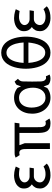

<svg xmlns="http://www.w3.org/2000/svg" viewBox="1072 -1870 807 2990"><g transform="rotate(-90 1475.0 -374.5)"><path d="M360 -316.5 350 -250H223Q205 -250 188 -242.8Q171 -235.5 158.2 -222.8Q145.5 -210 137.8 -192.8Q130 -175.5 130 -156Q130 -136.5 139.5 -120.5Q149 -104.5 166 -92.8Q183 -81 206.2 -74.8Q229.5 -68.5 257.5 -68.5Q287 -68.5 309.5 -73.2Q332 -78 347 -84Q364.5 -91 377.5 -100L422.5 -49.5Q407.5 -33.5 382.5 -20.5Q361 -9.5 325.5 -0.5Q290 8.5 237.5 8.5Q203 8.5 167 -1.5Q131 -11.5 101.8 -32Q72.5 -52.5 53.8 -83.5Q35 -114.5 35 -156.5Q35 -199.5 52.5 -230.8Q70 -262 99.5 -282Q70 -301 52.5 -331.5Q35 -362 35 -405Q35 -447 53.8 -476Q72.5 -505 101.8 -523.5Q131 -542 167 -550.2Q203 -558.5 237.5 -558.5Q266 -558.5 291.2 -554.2Q316.5 -550 335.5 -545Q358 -539.5 377 -532L349 -472Q336.5 -474.5 322 -476.5Q309.5 -478.5 293 -480Q276.5 -481.5 257.5 -481.5Q229.5 -481.5 206.2 -474.8Q183 -468 166 -456.2Q149 -444.5 139.5 -428.8Q130 -413 130 -395.5Q130 -379.5 137.5 -365Q145 -350.5 157.8 -339.8Q170.5 -329 187.5 -322.8Q204.5 -316.5 223 -316.5Z M990 -475V-194.5Q990 -168.5 991 -145Q992 -121.5 997.8 -103.5Q1003.5 -85.5 1015.8 -75Q1028 -64.5 1050 -64.5Q1055.5 -64.5 1061.5 -65.5Q1067.5 -66.5 1073 -67.5Q1078.5 -69 1084.5 -70.5L1124.5 -7.5Q1116 -3 1098.5 2.8Q1081 8.5 1050 8.5Q999 8.5 969.2 -7.5Q939.5 -23.5 924.2 -51.8Q909 -80 904.5 -118.5Q900 -157 900 -201.5V-475H710L740 -393.5V0H650V-347Q650 -373 649 -396.5Q648 -420 642.2 -438Q636.5 -456 624.2 -466.5Q612 -477 590 -477Q584.5 -477 578.2 -476Q572 -475 567 -474Q561 -472.5 555.5 -471L515.5 -534Q524 -538.5 541.2 -544.2Q558.5 -550 589 -550H1059.5L1049.5 -475Z M1743.5 -498Q1705 -469.5 1702.5 -425.5Q1700 -381.5 1700 -276Q1700 -169 1702.5 -134.5Q1705 -100 1721 -80.2Q1737 -60.5 1755 -60.5Q1766 -60.5 1771.5 -61.2Q1777 -62 1783 -63L1809.5 -5Q1781.5 8.5 1750 8.5Q1683.5 8.5 1649.5 -26L1625 -98L1600 -42Q1578.5 -25 1553 -13Q1506.5 8.5 1449.5 8.5Q1394 8.5 1348.2 -13.2Q1302.5 -35 1269.5 -73.2Q1236.5 -111.5 1218.2 -163.8Q1200 -216 1200 -276.5Q1200 -337 1217.5 -388.8Q1235 -440.5 1267.5 -478.2Q1300 -516 1346.2 -537.2Q1392.5 -558.5 1449.5 -558.5Q1505 -558.5 1551 -537Q1578.5 -524 1601.5 -505.5L1625 -450L1649.5 -519Q1668.5 -536 1700 -550ZM1605 -263Q1605 -303.5 1596.2 -342.5Q1587.5 -381.5 1568.5 -412.2Q1549.5 -443 1519.5 -462Q1489.5 -481 1447.5 -481Q1407.5 -481 1378.5 -464.5Q1349.5 -448 1331 -420.5Q1312.5 -393 1303.8 -358Q1295 -323 1295 -286Q1295 -245.5 1303.8 -206.5Q1312.5 -167.5 1331.2 -137Q1350 -106.5 1379.8 -87.8Q1409.5 -69 1451.5 -69Q1491 -69 1520 -85.5Q1549 -102 1568 -129.2Q1587 -156.5 1596 -191.5Q1605 -226.5 1605 -263Z M2150 8.5Q2103.5 8.5 2067 -7.8Q2030.5 -24 2002.8 -52Q1975 -80 1955.5 -117.5Q1936 -155 1923.8 -197.8Q1911.5 -240.5 1905.8 -286Q1900 -331.5 1900 -375Q1900 -419 1905.8 -464.5Q1911.5 -510 1923.8 -552.5Q1936 -595 1955.5 -632.5Q1975 -670 2002.8 -698Q2030.5 -726 2067 -742.2Q2103.5 -758.5 2150 -758.5Q2196 -758.5 2232.8 -742.2Q2269.5 -726 2297.2 -698Q2325 -670 2344.5 -632.5Q2364 -595 2376.2 -552.5Q2388.5 -510 2394.2 -464.5Q2400 -419 2400 -375Q2400 -331.5 2394.2 -286Q2388.5 -240.5 2376.2 -198Q2364 -155.5 2344.5 -117.8Q2325 -80 2297.2 -52Q2269.5 -24 2232.8 -7.8Q2196 8.5 2150 8.5ZM1991 -410H2309Q2307.5 -439.5 2302.8 -470.8Q2298 -502 2289.8 -531.8Q2281.5 -561.5 2269 -587.8Q2256.5 -614 2239.2 -634Q2222 -654 2199.8 -665.5Q2177.5 -677 2150 -677Q2122 -677 2100 -665.5Q2078 -654 2060.8 -634Q2043.5 -614 2031 -587.8Q2018.5 -561.5 2010.2 -531.8Q2002 -502 1997.2 -470.8Q1992.5 -439.5 1991 -410ZM1991 -335Q1993 -306 1997.8 -275.2Q2002.5 -244.5 2011 -215.2Q2019.5 -186 2032 -160.2Q2044.5 -134.5 2061.5 -115Q2078.5 -95.5 2100.5 -84.2Q2122.5 -73 2150 -73Q2188 -73 2215.8 -94.5Q2243.5 -116 2262.2 -152Q2281 -188 2292.2 -235.5Q2303.5 -283 2308.5 -335Z M2810 -316.5 2800 -250H2673Q2655 -250 2638 -242.8Q2621 -235.5 2608.2 -222.8Q2595.5 -210 2587.8 -192.8Q2580 -175.5 2580 -156Q2580 -136.5 2589.5 -120.5Q2599 -104.5 2616 -92.8Q2633 -81 2656.2 -74.8Q2679.5 -68.5 2707.5 -68.5Q2737 -68.5 2759.5 -73.2Q2782 -78 2797 -84Q2814.5 -91 2827.5 -100L2872.5 -49.5Q2857.5 -33.5 2832.5 -20.5Q2811 -9.5 2775.5 -0.5Q2740 8.5 2687.5 8.5Q2653 8.5 2617 -1.5Q2581 -11.5 2551.8 -32Q2522.5 -52.5 2503.8 -83.5Q2485 -114.5 2485 -156.5Q2485 -199.5 2502.5 -230.8Q2520 -262 2549.5 -282Q2520 -301 2502.5 -331.5Q2485 -362 2485 -405Q2485 -447 2503.8 -476Q2522.5 -505 2551.8 -523.5Q2581 -542 2617 -550.2Q2653 -558.5 2687.5 -558.5Q2716 -558.5 2741.2 -554.2Q2766.5 -550 2785.5 -545Q2808 -539.5 2827 -532L2799 -472Q2786.5 -474.5 2772 -476.5Q2759.5 -478.5 2743 -480Q2726.5 -481.5 2707.5 -481.5Q2679.5 -481.5 2656.2 -474.8Q2633 -468 2616 -456.2Q2599 -444.5 2589.5 -428.8Q2580 -413 2580 -395.5Q2580 -379.5 2587.5 -365Q2595 -350.5 2607.8 -339.8Q2620.5 -329 2637.5 -322.8Q2654.5 -316.5 2673 -316.5Z"/></g></svg>

Font: B612
Style: Regular
Weight: 400
Designer: Nicolas Chauveau, Thomas Paillot, Jonathan Favre-Lamarine, Jean-Luc Vinot
Foundry: AIRBUS
Version: Version 1.008